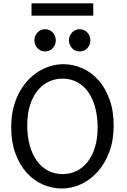

<svg xmlns="http://www.w3.org/2000/svg" viewBox="-20 -1106 753 1139"><path d="M654.3 -361.3Q654.3 -273.4 628.2 -204.1Q602.1 -134.8 558.8 -86.7Q515.6 -38.6 460.4 -13.2Q405.3 12.2 346.7 12.2Q287.6 12.2 233.4 -11.7Q179.2 -35.6 137.7 -82Q96.2 -128.4 71.3 -196Q46.4 -263.7 46.4 -351.6Q46.4 -410.2 58.3 -460.4Q70.3 -510.7 91.6 -552.2Q112.8 -593.8 142.1 -626Q171.4 -658.2 205.8 -680.2Q240.2 -702.1 278.6 -713.6Q316.9 -725.1 356.4 -725.1Q414.6 -725.1 468.5 -701.2Q522.5 -677.2 563.7 -630.9Q605 -584.5 629.6 -516.8Q654.3 -449.2 654.3 -361.3ZM559.1 -349.1Q559.1 -416.5 544.2 -470.5Q529.3 -524.4 502 -562Q474.6 -599.6 436.3 -619.6Q397.9 -639.6 351.6 -639.6Q305.2 -639.6 266.6 -620.4Q228 -601.1 200.2 -565.2Q172.4 -529.3 157 -478.3Q141.6 -427.2 141.6 -363.8Q141.6 -296.9 156.5 -243.2Q171.4 -189.5 199 -151.6Q226.6 -113.8 265.1 -93.5Q303.7 -73.2 351.6 -73.2Q396.5 -73.2 434.6 -92Q472.7 -110.8 500.2 -146.2Q527.8 -181.6 543.5 -232.9Q559.1 -284.2 559.1 -349.1ZM184.1 -866.7Q184.1 -880.4 189 -892.3Q193.8 -904.3 202.4 -913.3Q210.9 -922.4 222.4 -927.5Q233.9 -932.6 247.6 -932.6Q261.2 -932.6 272.9 -927.5Q284.7 -922.4 293 -913.3Q301.3 -904.3 306.2 -892.3Q311 -880.4 311 -866.7Q311 -853 306.2 -841.1Q301.3 -829.1 293 -820.1Q284.7 -811 272.9 -805.9Q261.2 -800.8 247.6 -800.8Q233.9 -800.8 222.4 -805.9Q210.9 -811 202.4 -820.1Q193.8 -829.1 189 -841.1Q184.1 -853 184.1 -866.7ZM389.2 -866.7Q389.2 -880.4 394 -892.3Q398.9 -904.3 407.5 -913.3Q416 -922.4 427.5 -927.5Q439 -932.6 452.6 -932.6Q466.3 -932.6 478 -927.5Q489.7 -922.4 498 -913.3Q506.3 -904.3 511.2 -892.3Q516.1 -880.4 516.1 -866.7Q516.1 -853 511.2 -841.1Q506.3 -829.1 498 -820.1Q489.7 -811 478 -805.9Q466.3 -800.8 452.6 -800.8Q439 -800.8 427.5 -805.9Q416 -811 407.5 -820.1Q398.9 -829.1 394 -841.1Q389.2 -853 389.2 -866.7ZM167 -1086.4H533.2V-1013.2H167Z"/></svg>

Font: Andika Am
Style: Regular
Weight: 400
Designer: Victor Gaultney, Annie Olsen, Julie Remington, Don Collingsworth, Eric Hays, Becca Hirsbrunner
Foundry: SIL International
Version: Version 5.000